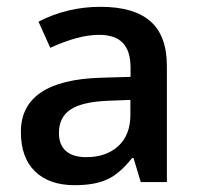

<svg xmlns="http://www.w3.org/2000/svg" viewBox="-20 -532 580 561"><path d="M467.6 0H391.3L370.1 -70.3H366Q329.6 -24.3 293 -7.6Q256.3 9.1 198.2 9.1Q123.9 9.1 82.4 -31.1Q41 -71.3 41 -146.6Q41 -297.8 275 -304.9L361.5 -307.4V-334.2Q361.5 -382.7 339 -406.5Q316.5 -430.2 269.5 -430.2Q209.3 -430.2 126.9 -392.3L92.5 -468.7Q176.4 -512.1 273.8 -512.1Q371.1 -512.1 419.4 -469.9Q467.6 -427.7 467.6 -338.7ZM152.2 -143.1Q152.2 -109.2 172.4 -91Q192.6 -72.8 232.1 -72.8Q290.2 -72.8 325.6 -105.2Q361 -137.5 361 -196.7V-240.1L296.3 -237.6Q220.4 -234.6 186.3 -212.1Q152.2 -189.6 152.2 -143.1Z"/></svg>

Font: Khula Semibold
Style: Regular
Weight: 600
Designer: Erin McLaughlin, Steve Matteson
Version: Version 1.000;PS 1.0;hotconv 1.0.72;makeotf.lib2.5.5900; ttf